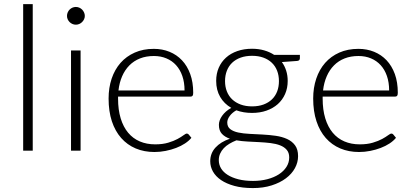

<svg xmlns="http://www.w3.org/2000/svg" viewBox="-20 -748 2042 953"><path d="M142.5 -727.5V0H95V-727.5Z M380 -497.5V0H332.5V-497.5ZM401 -669Q401 -660 397.2 -652.2Q393.5 -644.5 387.5 -638.5Q381.5 -632.5 373.5 -629Q365.5 -625.5 356.5 -625.5Q347.5 -625.5 339.5 -629Q331.5 -632.5 325.5 -638.5Q319.5 -644.5 316 -652.2Q312.5 -660 312.5 -669Q312.5 -678 316 -686.2Q319.5 -694.5 325.5 -700.5Q331.5 -706.5 339.5 -710Q347.5 -713.5 356.5 -713.5Q365.5 -713.5 373.5 -710Q381.5 -706.5 387.5 -700.5Q393.5 -694.5 397.2 -686.2Q401 -678 401 -669Z M743.5 -505.5Q785.5 -505.5 821.2 -491Q857 -476.5 883.2 -448.8Q909.5 -421 924.2 -380.5Q939 -340 939 -287.5Q939 -276.5 935.8 -272.5Q932.5 -268.5 925.5 -268.5H566V-259Q566 -203 579 -160.5Q592 -118 616 -89.2Q640 -60.5 674 -46Q708 -31.5 750 -31.5Q787.5 -31.5 815 -39.8Q842.5 -48 861.2 -58.2Q880 -68.5 891 -76.8Q902 -85 907 -85Q913.5 -85 917 -80L930 -64Q918 -49 898.2 -36Q878.5 -23 854.2 -13.8Q830 -4.5 802.2 1Q774.5 6.5 746.5 6.5Q695.5 6.5 653.5 -11.2Q611.5 -29 581.5 -63Q551.5 -97 535.2 -146.2Q519 -195.5 519 -259Q519 -312.5 534.2 -357.8Q549.5 -403 578.2 -435.8Q607 -468.5 648.8 -487Q690.5 -505.5 743.5 -505.5ZM744 -470Q705.5 -470 675 -458Q644.5 -446 622.2 -423.5Q600 -401 586.2 -369.5Q572.5 -338 568 -299H896Q896 -339 885 -370.8Q874 -402.5 854 -424.5Q834 -446.5 806 -458.2Q778 -470 744 -470Z M1231 -506Q1263.5 -506 1291.2 -498Q1319 -490 1341 -475.5H1468.5V-459Q1468.5 -446.5 1454.5 -445.5L1379 -440Q1393 -421 1400.5 -397.2Q1408 -373.5 1408 -346.5Q1408 -310.5 1395 -281.2Q1382 -252 1358.8 -231.2Q1335.5 -210.5 1303 -199Q1270.5 -187.5 1231 -187.5Q1188 -187.5 1153 -200.5Q1132 -188.5 1120 -172Q1108 -155.5 1108 -140Q1108 -118.5 1123 -107Q1138 -95.5 1162.8 -90.2Q1187.5 -85 1219.2 -83.5Q1251 -82 1283.8 -80.2Q1316.5 -78.5 1348.2 -74Q1380 -69.5 1404.8 -58.2Q1429.5 -47 1444.5 -26.8Q1459.5 -6.5 1459.5 27Q1459.5 58 1444 86.5Q1428.5 115 1399.2 137Q1370 159 1328.5 172.2Q1287 185.5 1235.5 185.5Q1183 185.5 1143.5 174.8Q1104 164 1077.2 145.8Q1050.5 127.5 1037 103.5Q1023.5 79.5 1023.5 52.5Q1023.5 13 1049.5 -15.5Q1075.5 -44 1121 -59.5Q1096 -68 1081.2 -84Q1066.5 -100 1066.5 -128.5Q1066.5 -139 1070.5 -150.5Q1074.5 -162 1082.5 -173.2Q1090.5 -184.5 1101.8 -194.5Q1113 -204.5 1128 -212.5Q1092.5 -233 1072.8 -267Q1053 -301 1053 -346.5Q1053 -382.5 1065.8 -411.8Q1078.5 -441 1101.8 -462Q1125 -483 1158 -494.5Q1191 -506 1231 -506ZM1415.5 33.5Q1415.5 10 1403.2 -4.2Q1391 -18.5 1370.5 -26.5Q1350 -34.5 1323.2 -37.8Q1296.5 -41 1267.2 -42.5Q1238 -44 1208.5 -45.5Q1179 -47 1153.5 -51.5Q1134.5 -44 1118.2 -34.2Q1102 -24.5 1090.5 -12.2Q1079 0 1072.5 14.8Q1066 29.5 1066 47Q1066 69 1077.2 87.8Q1088.5 106.5 1110.2 120.2Q1132 134 1163.5 142Q1195 150 1236 150Q1274 150 1306.8 141.5Q1339.5 133 1363.8 117.5Q1388 102 1401.8 80.5Q1415.5 59 1415.5 33.5ZM1231 -220Q1263 -220 1288 -229.2Q1313 -238.5 1330 -255Q1347 -271.5 1355.8 -294.5Q1364.5 -317.5 1364.5 -345.5Q1364.5 -373.5 1355.5 -396.8Q1346.5 -420 1329.2 -436.5Q1312 -453 1287.2 -462Q1262.5 -471 1231 -471Q1199.5 -471 1174.5 -462Q1149.5 -453 1132.2 -436.5Q1115 -420 1106 -396.8Q1097 -373.5 1097 -345.5Q1097 -317.5 1106 -294.5Q1115 -271.5 1132.2 -255Q1149.5 -238.5 1174.5 -229.2Q1199.5 -220 1231 -220Z M1759 -505.5Q1801 -505.5 1836.8 -491Q1872.5 -476.5 1898.8 -448.8Q1925 -421 1939.8 -380.5Q1954.5 -340 1954.5 -287.5Q1954.5 -276.5 1951.2 -272.5Q1948 -268.5 1941 -268.5H1581.5V-259Q1581.5 -203 1594.5 -160.5Q1607.5 -118 1631.5 -89.2Q1655.5 -60.5 1689.5 -46Q1723.5 -31.5 1765.5 -31.5Q1803 -31.5 1830.5 -39.8Q1858 -48 1876.8 -58.2Q1895.5 -68.5 1906.5 -76.8Q1917.5 -85 1922.5 -85Q1929 -85 1932.5 -80L1945.5 -64Q1933.5 -49 1913.8 -36Q1894 -23 1869.8 -13.8Q1845.5 -4.5 1817.8 1Q1790 6.5 1762 6.5Q1711 6.5 1669 -11.2Q1627 -29 1597 -63Q1567 -97 1550.8 -146.2Q1534.5 -195.5 1534.5 -259Q1534.5 -312.5 1549.8 -357.8Q1565 -403 1593.8 -435.8Q1622.5 -468.5 1664.2 -487Q1706 -505.5 1759 -505.5ZM1759.5 -470Q1721 -470 1690.5 -458Q1660 -446 1637.8 -423.5Q1615.5 -401 1601.8 -369.5Q1588 -338 1583.5 -299H1911.5Q1911.5 -339 1900.5 -370.8Q1889.5 -402.5 1869.5 -424.5Q1849.5 -446.5 1821.5 -458.2Q1793.5 -470 1759.5 -470Z"/></svg>

Font: Lato TR Light
Style: Regular
Weight: 300
Designer: Lukasz Dziedzic
Foundry: Lukasz Dziedzic
Version: Version 1.104 2013